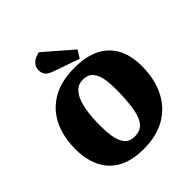

<svg xmlns="http://www.w3.org/2000/svg" viewBox="-258 -1138 1324 1324"><g transform="rotate(-45 404.0 -476.0)"><path d="M44 -329Q47 -450 93 -537Q139 -624 225 -671.5Q311 -719 435 -719Q554 -719 629.5 -678.5Q705 -638 741 -562.5Q777 -487 774 -384Q771 -264 724.5 -174Q678 -84 591 -34Q504 16 378 16Q263 16 188 -26.5Q113 -69 77.5 -147Q42 -225 44 -329ZM280 -351Q278 -270 286 -211.5Q294 -153 320 -121Q346 -89 395 -89Q449 -89 477.5 -120.5Q506 -152 518.5 -213Q531 -274 534 -362Q537 -442 529.5 -499.5Q522 -557 496 -588.5Q470 -620 419 -620Q373 -620 343.5 -588Q314 -556 298.5 -495.5Q283 -435 280 -351ZM541 -793 506 -737 315 -804Q273 -819 261 -838.5Q249 -858 249 -882Q249 -908 263 -926Q277 -944 298 -954.5Q319 -965 339 -968Z"/></g></svg>

Font: Literata 18pt Black
Style: Italic
Weight: 900
Italic angle: -2°
Designer: Latin by Veronika Burian and Jose Scaglione. Greek by Irene Vlachou. Cyrillic by Vera Evstafieva
Foundry: TypeTogether
Version: Version 3.103;gftools[0.9.29]